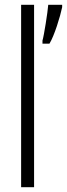

<svg xmlns="http://www.w3.org/2000/svg" viewBox="-20 -780 279 800"><path d="M122 0V-760H68V0ZM239 -750V-760H181C179 -731 163 -630 157 -611V-598H186C206 -630 231 -711 239 -750Z"/></svg>

Font: Noto Sans Gurmukhi UI ExtraCondensed Light
Style: Regular
Weight: 300
Width: 2
Designer: Jelle Bosma - Monotype Design Team
Foundry: Monotype Imaging Inc.
Version: Version 2.004